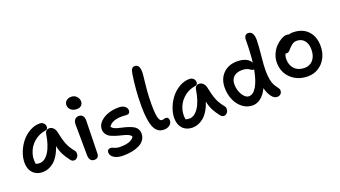

<svg xmlns="http://www.w3.org/2000/svg" viewBox="-68 -1419 3751 2121"><g transform="rotate(-20 1807.0 -358.5)"><path d="M203.1 -47.9Q131.8 -47.9 89.4 -92.8Q46.9 -137.7 46.9 -212.9Q46.9 -273.9 71.5 -337.2Q96.2 -400.4 136.7 -450.7Q177.2 -501 233.9 -533Q290.5 -564.9 350.1 -564.9Q377.9 -564.9 396.5 -548.1Q415 -531.2 415 -502Q415 -488.8 406.7 -480.2Q398.4 -471.7 383.8 -469.2Q317.4 -459.5 264.4 -419.7Q211.4 -379.9 183.6 -323.5Q155.8 -267.1 155.8 -206.1Q155.8 -184.6 160.2 -160.2Q179.7 -152.8 204.1 -152.8Q265.1 -152.8 313 -226.3Q360.8 -299.8 381.8 -435.1Q384.8 -455.1 397.7 -467Q410.6 -479 430.2 -479Q458.5 -479 478.8 -459.7Q499 -440.4 505.9 -409.2Q524.4 -316.9 546.1 -261.5Q567.9 -206.1 616.2 -147Q625.5 -136.2 626.7 -119.4Q627.9 -102.5 622.1 -87.6Q616.2 -72.8 603.3 -61.8Q590.3 -50.8 574.2 -50.8Q547.9 -50.8 532.2 -73.2Q496.1 -120.1 473.6 -162.6Q451.2 -205.1 437 -268.1Q418.5 -209.5 391.4 -165.8Q364.3 -122.1 333 -96.9Q301.8 -71.8 269.5 -59.8Q237.3 -47.9 203.1 -47.9Z M795.4 -573.2Q753.9 -573.2 726.8 -595.9Q699.7 -618.7 699.7 -652.8Q699.7 -684.6 721.9 -703.9Q744.1 -723.1 778.8 -723.1Q818.4 -723.1 842.5 -696.8Q866.7 -670.4 866.7 -637.2Q866.7 -611.8 848.6 -592.5Q830.6 -573.2 795.4 -573.2ZM785.6 20Q724.6 20 724.6 -62Q724.6 -172.9 723.1 -276.4Q721.7 -379.9 721.7 -417Q721.7 -452.1 738.3 -473.6Q754.9 -495.1 787.6 -495.1Q814.5 -495.1 830.8 -476.8Q847.2 -458.5 847.7 -423.8Q848.1 -385.7 843.5 -228Q838.9 -70.3 838.9 -35.2Q838.9 -9.8 825.7 5.1Q812.5 20 785.6 20Z M1103 85Q1031.7 85 993.4 58.8Q955.1 32.7 955.1 -3.9Q955.1 -21.5 965.8 -32.2Q976.6 -43 996.1 -43Q1006.8 -43 1019.8 -36.6Q1032.7 -30.3 1052.7 -23.7Q1072.8 -17.1 1101.1 -17.1Q1232.9 -17.1 1267.1 -77.1Q1260.3 -94.7 1234.9 -107.4Q1209.5 -120.1 1177.5 -127Q1145.5 -133.8 1109.6 -144.8Q1073.7 -155.8 1043.9 -168.7Q1014.2 -181.6 994.6 -207.5Q975.1 -233.4 975.1 -269Q975.1 -318.8 1014.9 -357.7Q1054.7 -396.5 1113.3 -415.3Q1171.9 -434.1 1234.9 -433.1Q1279.3 -432.6 1304.2 -412.1Q1329.1 -391.6 1329.1 -363.8Q1329.1 -344.7 1319.3 -334.5Q1309.6 -324.2 1291 -324.2Q1283.2 -324.2 1266.4 -325.7Q1249.5 -327.1 1233.9 -327.1Q1116.7 -327.1 1076.2 -265.1Q1081.1 -250.5 1100.1 -239.7Q1119.1 -229 1145.5 -221.9Q1171.9 -214.8 1202.9 -208Q1233.9 -201.2 1263.9 -191.2Q1293.9 -181.2 1318.4 -167.7Q1342.8 -154.3 1357.9 -131.1Q1373 -107.9 1373 -77.1Q1373 -36.1 1351.6 -4.4Q1330.1 27.3 1292.5 46.4Q1254.9 65.4 1207 75.2Q1159.2 85 1103 85Z M1625 -30.8Q1599.6 -30.8 1580.3 -36.6Q1561 -42.5 1540 -62.5Q1519 -82.5 1505.4 -116.9Q1491.7 -151.4 1482.9 -212.9Q1474.1 -274.4 1474.1 -358.9Q1474.1 -555.2 1503.9 -734.9Q1509.8 -771 1522 -786.4Q1534.2 -801.8 1555.2 -801.8Q1612.3 -801.8 1612.3 -712.9Q1612.3 -684.6 1605.7 -633.3Q1599.1 -582 1592.5 -505.6Q1585.9 -429.2 1585.9 -338.9Q1585.9 -279.3 1589.8 -238.5Q1593.8 -197.8 1600.8 -176.5Q1607.9 -155.3 1616.5 -146.7Q1625 -138.2 1636.2 -138.2Q1649.4 -138.2 1662.1 -142.1Q1674.8 -146 1679.2 -146Q1716.3 -146 1716.3 -104Q1716.3 -71.8 1689.5 -51.3Q1662.6 -30.8 1625 -30.8Z M1926.3 56.2Q1855 56.2 1812.5 11.2Q1770 -33.7 1770 -108.9Q1770 -169.9 1794.7 -233.2Q1819.3 -296.4 1859.9 -346.7Q1900.4 -397 1957 -429Q2013.7 -460.9 2073.2 -460.9Q2101.1 -460.9 2119.6 -444.1Q2138.2 -427.2 2138.2 -397.9Q2138.2 -384.8 2129.9 -376.2Q2121.6 -367.7 2106.9 -365.2Q2040.5 -356 1987.5 -316.2Q1934.6 -276.4 1906.7 -220.2Q1878.9 -164.1 1878.9 -103Q1878.9 -80.1 1883.3 -57.1Q1899.9 -49.8 1927.2 -49.8Q1988.3 -49.8 2036.1 -123Q2084 -196.3 2105 -331.1Q2107.9 -351.1 2120.8 -363Q2133.8 -375 2153.3 -375Q2181.2 -375 2201.7 -356Q2222.2 -336.9 2229 -306.2Q2247.6 -213.4 2269.3 -157.7Q2291 -102.1 2339.4 -43Q2348.6 -32.2 2349.9 -15.4Q2351.1 1.5 2345.2 16.4Q2339.4 31.2 2326.4 42.2Q2313.5 53.2 2297.4 53.2Q2272 53.2 2255.4 30.8Q2219.2 -16.1 2196.8 -58.6Q2174.3 -101.1 2160.2 -164.1Q2141.6 -105.5 2114.5 -61.8Q2087.4 -18.1 2056.2 7.1Q2024.9 32.2 1992.7 44.2Q1960.4 56.2 1926.3 56.2Z M2635.7 53.2Q2570.8 53.2 2518.3 13.4Q2465.8 -26.4 2437.3 -92Q2408.7 -157.7 2408.7 -234.9Q2408.7 -338.4 2471.2 -401.4Q2533.7 -464.4 2636.7 -463.9Q2696.8 -463.9 2738.3 -443.8Q2779.8 -423.8 2794.9 -389.2Q2809.1 -511.7 2809.1 -651.9Q2809.1 -684.1 2822.3 -700Q2835.4 -715.8 2857.9 -715.8Q2889.6 -715.8 2906.5 -687.3Q2923.3 -658.7 2921.9 -606Q2920.4 -535.2 2909.2 -428.5Q2897.9 -321.8 2897.9 -258.8Q2897.9 -200.2 2906.2 -156.7Q2914.6 -113.3 2926.3 -91.1Q2938 -68.8 2949.7 -53.5Q2961.4 -38.1 2969.7 -24.9Q2978 -11.7 2978 2.9Q2978 26.4 2962.4 41.7Q2946.8 57.1 2919.9 57.1Q2884.8 57.1 2855 17.6Q2825.2 -22 2809.1 -85.9Q2775.4 -15.1 2730 19Q2684.6 53.2 2635.7 53.2ZM2522 -234.9Q2522 -189 2538.1 -147Q2554.2 -105 2579.1 -80.6Q2604 -56.2 2629.9 -56.2Q2680.7 -56.2 2720.7 -123.3Q2760.7 -190.4 2783.7 -316.9Q2777.8 -314.9 2775.9 -314.9Q2765.1 -314.9 2754.4 -321.3Q2743.7 -327.6 2734.4 -335Q2725.1 -342.3 2704.1 -348.6Q2683.1 -355 2654.8 -355Q2591.8 -355 2556.9 -323.2Q2522 -291.5 2522 -234.9Z M3318.8 -40Q3199.2 -40 3121.8 -113Q3044.4 -186 3044.4 -299.8Q3044.4 -351.1 3065.9 -399.4Q3087.4 -447.8 3119.4 -480.2Q3151.4 -512.7 3186.5 -532.2Q3221.7 -551.8 3250.5 -551.8Q3267.1 -551.8 3276.9 -546.9Q3298.3 -554.2 3320.8 -554.2Q3434.1 -554.2 3498.3 -487.5Q3562.5 -420.9 3562.5 -306.2Q3562.5 -231.4 3530.8 -170.4Q3499 -109.4 3443.1 -74.7Q3387.2 -40 3318.8 -40ZM3155.8 -300.8Q3155.8 -227.1 3198.7 -183.6Q3241.7 -140.1 3315.4 -140.1Q3377.9 -140.1 3415.8 -185.5Q3453.6 -231 3453.6 -306.2Q3453.6 -373.5 3420.9 -412.8Q3388.2 -452.1 3332.5 -452.1Q3306.2 -452.1 3288.6 -441.9Q3271 -431.6 3247.6 -408.2Q3239.7 -400.4 3229.5 -388.7Q3219.2 -377 3214.4 -372.3Q3209.5 -367.7 3201.4 -363.8Q3193.4 -359.9 3183.6 -359.9Q3173.3 -359.9 3169.4 -361.8Q3155.8 -335 3155.8 -300.8Z"/></g></svg>

Font: Shantell Sans Bouncy
Style: Regular
Weight: 500
Designer: Stephen Nixon, Anya Danilova, Shantell Martin
Foundry: Arrow Type
Version: Version 1.006;[9816181b4]